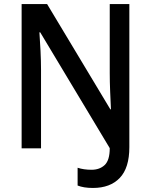

<svg xmlns="http://www.w3.org/2000/svg" viewBox="-20 -734 746 950"><path d="M440 196Q394 196 364 184V96Q379 101 396.5 103.5Q414 106 433 106Q473 106 498 82.5Q523 59 523 -1L179 -574H175Q178 -535 180.5 -482.5Q183 -430 183 -389V0H87V-714H213L526 -193H529Q527 -232 525 -281.5Q523 -331 523 -372V-714H620V-6Q620 97 572.5 146.5Q525 196 440 196Z"/></svg>

Font: Noto Sans Gurmukhi SemiCondensed Medium
Style: Regular
Weight: 500
Width: 4
Designer: Jelle Bosma - Monotype Design Team
Foundry: Monotype Imaging Inc.
Version: Version 2.004; ttfautohint (v1.8.4.7-5d5b)